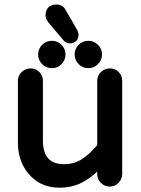

<svg xmlns="http://www.w3.org/2000/svg" viewBox="-20 -822 635 863"><path d="M333 -665Q333 -648.4 322.3 -637.7Q311.5 -627 294.9 -627Q276.4 -627 264.6 -641.6L196.3 -722.7Q184.6 -740.2 184.6 -752Q184.6 -784.2 208 -795.9Q218.8 -801.8 232.4 -801.8Q262.7 -801.8 275.4 -776.4L325.2 -690.4Q333 -675.8 333 -665ZM169.4 -533.7Q151.4 -551.8 151.4 -577.1Q151.4 -602.5 169.4 -620.6Q187.5 -638.7 212.9 -638.7Q238.3 -638.7 256.3 -620.6Q274.4 -602.5 274.4 -577.1Q274.4 -551.8 256.3 -533.7Q238.3 -515.6 212.9 -515.6Q187.5 -515.6 169.4 -533.7ZM333.5 -533.7Q315.4 -551.8 315.4 -577.1Q315.4 -602.5 333.5 -620.6Q351.6 -638.7 377 -638.7Q402.3 -638.7 420.4 -620.6Q438.5 -602.5 438.5 -577.1Q438.5 -551.8 420.4 -533.7Q402.3 -515.6 377 -515.6Q351.6 -515.6 333.5 -533.7ZM60.5 -181.6V-459Q60.5 -481.4 77.1 -498Q94.7 -514.6 117.7 -514.6Q140.6 -514.6 156.7 -498.5Q172.9 -482.4 172.9 -459V-191.4Q172.9 -133.8 199.2 -107.4Q222.7 -84 268.6 -84Q312.5 -84 347.2 -106Q381.8 -127.9 417 -169.9V-459Q417 -481.4 433.6 -498Q451.2 -514.6 474.1 -514.6Q497.1 -514.6 513.2 -498.5Q529.3 -482.4 529.3 -459V-40Q529.3 -17.6 512.7 0Q496.1 16.6 473.1 16.6Q450.2 16.6 433.6 0Q417 -16.6 417 -40V-50.8Q384.8 -20.5 349.6 -2Q304.7 21.5 247.1 21.5Q168.9 21.5 119.1 -29.3Q97.7 -50.8 83 -79.1Q60.5 -125 60.5 -181.6Z"/></svg>

Font: FakePearl
Style: SemiBold
Weight: 400
Version: Version 1.2